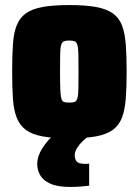

<svg xmlns="http://www.w3.org/2000/svg" viewBox="-20 -538 547 758"><path d="M254 8Q190 8 148.5 0.5Q107 -7 82.5 -25Q58 -43 46 -73.5Q34 -104 31 -148.5Q28 -193 28 -255Q28 -318 31 -363Q34 -408 46 -438Q58 -468 82.5 -485.5Q107 -503 148.5 -510.5Q190 -518 254 -518Q317 -518 358.5 -510.5Q400 -503 425 -485.5Q450 -468 461.5 -438Q473 -408 476.5 -363Q480 -318 480 -255Q480 -193 476.5 -148.5Q473 -104 461.5 -73.5Q450 -43 425 -25Q400 -7 358.5 0.5Q317 8 254 8ZM254 -133Q267 -133 274.5 -135.5Q282 -138 285.5 -150Q289 -162 289.5 -187Q290 -212 290 -255Q290 -299 289.5 -324Q289 -349 285.5 -360.5Q282 -372 274.5 -375Q267 -378 253 -378Q240 -378 232.5 -375Q225 -372 221.5 -360.5Q218 -349 217.5 -324Q217 -299 217 -255Q217 -212 218 -187Q219 -162 222 -150Q225 -138 232.5 -135.5Q240 -133 254 -133ZM256 200Q207 200 178.5 187Q150 174 138.5 153.5Q127 133 127 110Q127 79 147 47.5Q167 16 197 -10L331 0Q320 6 307 18.5Q294 31 284.5 46Q275 61 275 75Q275 89 282.5 99Q290 109 317 109Q319 109 322.5 109Q326 109 332 108V195Q318 197 298.5 198.5Q279 200 256 200Z"/></svg>

Font: Saira SemiCondensed Black
Style: Regular
Weight: 900
Width: 4
Designer: Hector Gatti with collaboration of the Omnibus-Type team
Foundry: Omnibus-Type
Version: Version 1.101